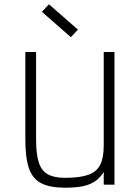

<svg xmlns="http://www.w3.org/2000/svg" viewBox="-20 -860 640 894"><path d="M283 14Q213 14 172.5 -6.5Q132 -27 115 -76Q98 -125 98 -210V-618H148V-210Q148 -143 160.5 -104Q173 -65 202.5 -48.5Q232 -32 283 -32Q352 -32 391 -46Q430 -60 446.5 -92.5Q463 -125 463 -183V-618H513V0H463V-59Q445 -31 422 -15.5Q399 0 366 7Q333 14 283 14ZM310 -687 175 -805 208 -840 343 -722Z"/></svg>

Font: Victor Mono Thin Thin
Style: Regular
Weight: 250
Monospace: yes
Version: Version 1.561;gftools[0.9.30]